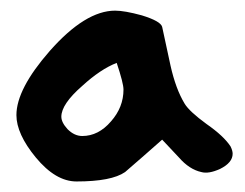

<svg xmlns="http://www.w3.org/2000/svg" viewBox="-20 -434 458 359"><path d="M356.4 -112.3Q334 -117.2 314.5 -139.6Q285.2 -170.9 283.2 -172.9Q249 -142.6 213.9 -112.3Q188.5 -94.7 123 -94.7Q84 -94.7 46.9 -139.6Q10.7 -183.6 10.7 -218.8Q10.7 -267.6 73.2 -338.9Q139.6 -414.1 195.3 -414.1Q212.9 -414.1 245.1 -405.3Q280.3 -394.5 283.2 -383.8Q291 -347.7 298.8 -311.5Q308.6 -267.6 325.2 -240.2Q334 -225.6 366.2 -202.1Q398.4 -179.7 411.1 -160.2Q415 -152.3 415 -146.5Q415 -129.9 391.6 -118.2Q370.1 -108.4 356.4 -112.3ZM210.9 -266.6Q210.9 -278.3 198.2 -316.4Q168 -304.7 133.8 -273.4Q94.7 -239.3 94.7 -215.8Q94.7 -205.1 106.4 -192.4Q119.1 -179.7 133.8 -179.7Q164.1 -179.7 187.5 -207Q210.9 -233.4 210.9 -266.6Z"/></svg>

Font: Lazy Dog
Style: Regular
Weight: 400
Version: July 2001 - Freeware